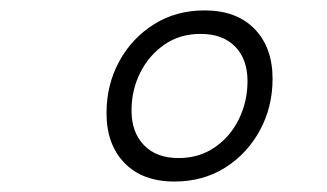

<svg xmlns="http://www.w3.org/2000/svg" viewBox="-20 -723 626 367"><path d="M313.5 -376Q252.4 -376 218 -411.4Q183.6 -446.8 183.6 -506.8Q183.6 -561 207.8 -605.5Q231.9 -649.9 274.2 -676.5Q316.4 -703.1 371.1 -703.1Q432.1 -703.1 466.6 -667.7Q501 -632.3 501 -572.3Q501 -518.6 476.8 -473.9Q452.6 -429.2 410.4 -402.6Q368.2 -376 313.5 -376ZM321.3 -420.9Q360.8 -420.9 390.6 -441.4Q420.4 -461.9 436.8 -495.6Q453.1 -529.3 453.1 -567.9Q453.1 -609.9 429.4 -634Q405.8 -658.2 363.3 -658.2Q323.7 -658.2 294.2 -637.7Q264.6 -617.2 248 -584Q231.4 -550.8 231.4 -511.7Q231.4 -470.2 255.1 -445.6Q278.8 -420.9 321.3 -420.9Z"/></svg>

Font: Cascadia Code ExtraLight
Style: Italic
Weight: 200
Italic angle: -10°
Monospace: yes
Designer: Aaron Bell
Foundry: Saja Typeworks
Version: Version 2404.023; ttfautohint (v1.8.4)